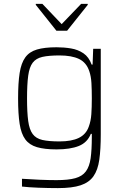

<svg xmlns="http://www.w3.org/2000/svg" viewBox="-20 -761 635 987"><path d="M278 206Q230 206 178 204Q126 202 93 198V158Q135 161 183.5 163Q232 165 270 165Q331 165 367 155Q403 145 421.5 120Q440 95 446 52Q452 9 452 -57V-73H447Q429 -28 385 -10.5Q341 7 271 7Q209 7 170 -4.5Q131 -16 110 -44.5Q89 -73 81 -124Q73 -175 73 -255Q73 -335 81 -386Q89 -437 110 -466Q131 -495 170 -506.5Q209 -518 271 -518Q309 -518 345 -512Q381 -506 409 -487Q437 -468 451 -429H456L459 -510H498V-71Q498 7 490.5 60Q483 113 460.5 145Q438 177 394.5 191.5Q351 206 278 206ZM286 -34Q348 -34 385 -52Q422 -70 436 -109Q447 -138 449.5 -173.5Q452 -209 452 -255Q452 -300 450 -334.5Q448 -369 439 -395Q424 -440 386 -458Q348 -476 286 -476Q231 -476 198 -468.5Q165 -461 148 -438.5Q131 -416 125 -372Q119 -328 119 -255Q119 -183 125 -139Q131 -95 148 -72Q165 -49 198 -41.5Q231 -34 286 -34ZM270 -603 164 -736V-741H198L297 -637L397 -741H431V-736L325 -603Z"/></svg>

Font: Saira ExtraLight
Style: Regular
Weight: 200
Designer: Hector Gatti with collaboration of the Omnibus-Type team
Foundry: Omnibus-Type
Version: Version 1.100; ttfautohint (v1.8.3)